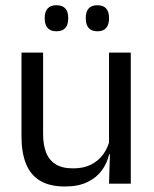

<svg xmlns="http://www.w3.org/2000/svg" viewBox="-20 -684 573 715"><path d="M140.5 -488V-184.5Q140.5 -146 151.2 -117.2Q162 -88.5 186.5 -72.8Q211 -57 252.5 -57Q291.5 -57 319.5 -71.2Q347.5 -85.5 365.2 -110.5Q383 -135.5 389.5 -167L404 -109.5H386.5Q379 -76.5 359 -49.2Q339 -22 305.2 -5.8Q271.5 10.5 222 10.5Q164.5 10.5 128.8 -11.2Q93 -33 76.5 -74.8Q60 -116.5 60 -175.5V-488ZM467 -488V0H386L389.5 -117L386 -122V-488ZM190 -567.5Q168.5 -567.5 157.5 -579.8Q146.5 -592 146.5 -614.5V-618Q146.5 -640.5 157.5 -652.5Q168.5 -664.5 190 -664.5Q212.5 -664.5 223.2 -652.5Q234 -640.5 234 -618V-614.5Q234 -592 223.2 -579.8Q212.5 -567.5 190 -567.5ZM343 -567.5Q321 -567.5 310.2 -579.8Q299.5 -592 299.5 -614.5V-618Q299.5 -640.5 310.2 -652.5Q321 -664.5 343 -664.5Q364.5 -664.5 375.2 -652.5Q386 -640.5 386 -618V-614.5Q386 -592 375.2 -579.8Q364.5 -567.5 343 -567.5Z"/></svg>

Font: Anek Tamil
Style: Regular
Weight: 400
Designer: Aadarsh Rajan (Tamil), Yesha Goshar (Latin)
Foundry: Ek Type
Version: Version 1.003